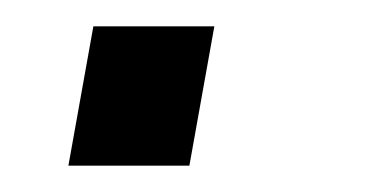

<svg xmlns="http://www.w3.org/2000/svg" viewBox="-20 -126 289 146"><path d="M32 0 51 -106H143L124 0Z"/></svg>

Font: Archivo SemiCondensed
Style: Italic
Weight: 400
Width: 4
Italic angle: -10°
Designer: Hector Gatti
Foundry: Omnibus-Type
Version: Version 2.001